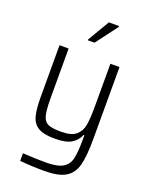

<svg xmlns="http://www.w3.org/2000/svg" viewBox="-170 -820 867 1110"><g transform="rotate(20 264.0 -264.5)"><path d="M94 196V149Q172 154 234 154Q306 154 339.5 134.5Q373 115 382.5 74.5Q392 34 392 -47V-70H387Q374 -36 340.5 -14.5Q307 7 237 7Q169 7 135.5 -13Q102 -33 90.5 -74.5Q79 -116 79 -192V-510H135V-206Q135 -132 144 -98.5Q153 -65 178 -54Q203 -43 258 -43Q321 -43 349.5 -67.5Q378 -92 385 -132.5Q392 -173 392 -247V-510H448V-68Q448 39 433 95Q418 151 374.5 177Q331 203 244 203Q162 203 94 196ZM223 -598 302 -732H365V-727L264 -593H223Z"/></g></svg>

Font: Saira SemiCondensed Light
Style: Regular
Weight: 300
Width: 4
Designer: Hector Gatti with collaboration of the Omnibus-Type team
Foundry: Omnibus-Type
Version: Version 0.072; ttfautohint (v1.8)